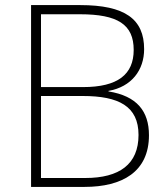

<svg xmlns="http://www.w3.org/2000/svg" viewBox="-20 -734 661 754"><path d="M295 -714H102V0H312C460 0 565 -59 565 -203C565 -297 518 -357 406 -375V-377C497 -393 546 -459 546 -541C546 -659 471 -714 295 -714ZM306 -392H141V-678H294C442 -678 505 -638 505 -538C505 -442 443 -392 306 -392ZM141 -357H305C446 -357 524 -317 524 -204C524 -89 449 -35 315 -35H141Z"/></svg>

Font: Noto Sans Canadian Aboriginal ExtraLight
Style: Regular
Weight: 200
Designer: Monotype Design Team, Typotheque's Kevin King
Foundry: Monotype Imaging Inc.
Version: Version 2.004